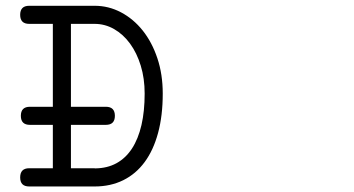

<svg xmlns="http://www.w3.org/2000/svg" viewBox="-20 -638 1244 674"><path d="M85 -199.7Q53.2 -199.7 53.2 -231.4Q53.2 -263.2 85 -263.2H165.5V-554.2H82.5Q50.8 -554.2 50.8 -585.9Q50.8 -617.7 82.5 -617.7H312Q361.3 -617.7 404.8 -594.7Q448.2 -571.8 481 -530.8Q513.7 -489.7 532.5 -433.3Q551.3 -377 551.3 -309.6Q551.3 -231.9 534.9 -171.4Q518.6 -110.8 487.8 -69.1Q457 -27.3 412.6 -5.4Q368.2 16.6 312 16.6H82.5Q50.8 16.6 50.8 -15.1Q50.8 -47.4 82.5 -47.4H165.5V-199.7ZM312 -554.2H229V-263.2H351.6Q383.3 -263.2 383.3 -231.4Q383.3 -199.7 351.6 -199.7H229V-47.4H312Q312.5 -46.9 313 -46.9H314.5Q356.9 -47.4 389.2 -65.2Q421.4 -83 443.4 -116.7Q465.3 -150.4 476.6 -199Q487.8 -247.6 487.8 -309.6Q487.8 -362.8 474.1 -407.5Q460.4 -452.1 436.5 -484.9Q412.6 -517.6 380.6 -535.9Q348.6 -554.2 312 -554.2Z"/></svg>

Font: Erica Type
Style: Italic
Weight: 400
Monospace: yes
Designer: Peter Wiegel
Foundry: Peter Wiegel
Version: Version 1.000 2010 initial release